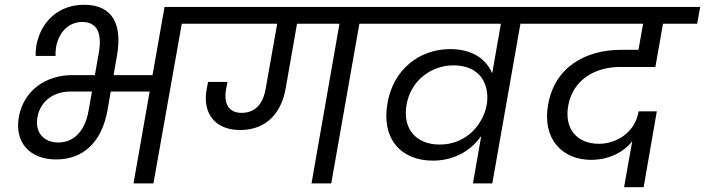

<svg xmlns="http://www.w3.org/2000/svg" viewBox="-20 -769 2956 805"><path d="M215.3 -100.5C330.7 -100.5 407.3 -174.6 430.8 -307.6L470.3 -535.1C492.8 -661.1 456.5 -749 332.6 -749C224.9 -749 150.4 -678.7 131.9 -575.4C129.9 -562.1 128.9 -547.1 129.6 -534.4H213.1C212.3 -548.1 213.3 -559.9 215.3 -572.4C227.5 -637.9 271.2 -676.9 325 -676.9C389.6 -676.9 408.1 -626.2 394.4 -548.4L351.1 -303.6C336.6 -220.8 290.5 -171.6 224.4 -171.6C164.2 -171.6 125.1 -213 137 -277.9C149 -344.8 204.9 -385.2 274.5 -385.2H653L664.8 -454.1H284.1C173.2 -454.1 79.6 -391.6 58.9 -277.9C40.6 -171.8 104.6 -100.5 215.3 -100.5ZM623.3 0 742.2 -669.6H874L885.8 -740H669.8L539.8 0Z M1368.8 0 1486.8 -669.6H1618.6L1630.6 -740H832.3L820.2 -669.6H1403.3L1286.1 0ZM987.1 -223.9C1103.3 -223.9 1161.9 -303.7 1177.9 -399.6L1229.4 -692.7L1144.4 -682.1L1093.7 -395.9C1085.7 -347.7 1059.8 -295.8 993.2 -295.8C930.6 -295.8 919.1 -345.7 927.6 -394.4L933.6 -425.4H852.4C850.4 -415.4 848.4 -404.6 846.4 -394.6C828.4 -295.4 879.8 -223.9 987.1 -223.9Z M1604.9 -337.9C1577.4 -187.6 1661.3 -95.5 1794.6 -95.5C1941.2 -95.5 2032.2 -205.7 2043.7 -324.3L2030.9 -328.6L2020.4 -327.6C2006.4 -252.9 1940.3 -162.9 1823.3 -162.9C1727.2 -162.9 1666.6 -226 1684.6 -330.3C1702.5 -431.8 1788.3 -495 1881.2 -495C1998.9 -495 2034.6 -408.2 2020.4 -327.6L2032.6 -327.3L2055.5 -341.7C2074.7 -449.2 2021.5 -563.1 1867.3 -563.1C1736.5 -563.1 1629.1 -476.1 1604.9 -337.9ZM2305.9 -740H1578.3L1566.2 -669.6H2080.1L1962.9 0H2044.1L2162 -669.6H2293.1Z M2678.6 15.9 2733.8 -302.1H2657.7C2640.9 -206.6 2557.2 -166.1 2491.5 -166.1C2397.5 -166.1 2345.6 -230.2 2362.3 -325.5C2381.5 -434.8 2475.3 -488.2 2579.6 -488.2H2727.8L2762.6 -685.2H2679.1L2656.9 -560.1H2583.9C2437.6 -560.1 2306.4 -490 2278.1 -330.8C2252.6 -187.7 2335.9 -98.8 2458.6 -98.8C2546.3 -98.8 2620.2 -143.7 2649.9 -209L2637.6 -216L2596.6 15.9ZM2902.9 -669.6 2915.7 -740H2253.8L2241 -669.6Z"/></svg>

Font: Poppins Devanagari Thin
Style: Italic
Weight: 100
Italic angle: -10°
Designer: Ninad Kale (Devanagari), Jonny Pinhorn (Latin)
Foundry: Indian Type Foundry
Version: 4.005